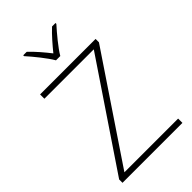

<svg xmlns="http://www.w3.org/2000/svg" viewBox="-279 -1041 1135 1135"><g transform="rotate(-45 288.5 -474.0)"><path d="M270 -790H306C330 -832 387 -900 424 -941V-948H395C358 -914 318 -867 288 -830C259 -867 220 -914 183 -948H154V-941C191 -900 246 -832 270 -790ZM537 0V-36H88L525 -686V-714H61V-678H474L36 -28V0Z"/></g></svg>

Font: Noto Sans Myanmar UI ExtraLight
Style: Regular
Weight: 200
Designer: Monotype Design Team
Foundry: Monotype Imaging Inc.
Version: Version 2.103